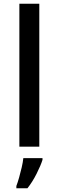

<svg xmlns="http://www.w3.org/2000/svg" viewBox="-20 -780 312 1021"><path d="M189 0H83V-760H189ZM206 70Q197 99 175 143Q153 187 126 221H67V209Q74 191 81.5 164.5Q89 138 95.5 110Q102 82 104 61H206Z"/></svg>

Font: Noto Sans Bengali Medium
Style: Regular
Weight: 500
Designer: Jelle Bosma - Monotype Design Team
Foundry: Monotype Imaging Inc.
Version: Version 2.003; ttfautohint (v1.8.4.7-5d5b)